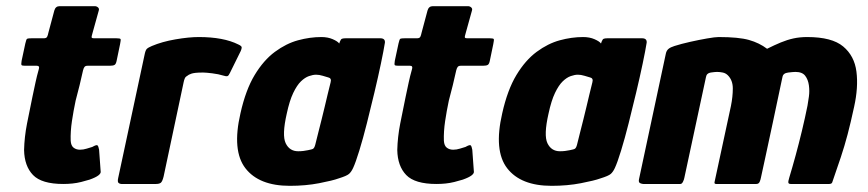

<svg xmlns="http://www.w3.org/2000/svg" viewBox="-20 -596 2812 622"><path d="M185 0Q115 0 87 -29Q59 -58 58 -110Q59 -152 67.5 -195.5Q76 -239 85 -282Q91 -310 95 -329Q99 -348 106 -373Q109 -383 99 -383H61Q52 -383 50 -385Q48 -387 50 -399L62 -455Q65 -469 68 -470.5Q71 -472 83 -472H122Q130 -472 132.5 -476.5Q135 -481 137 -491L156 -562Q160 -576 173 -576H287Q293 -576 297.5 -572Q302 -568 300 -562L280 -490Q276 -477 277 -474.5Q278 -472 284 -472H357Q369 -472 370.5 -469.5Q372 -467 369 -453L358 -400Q356 -389 351.5 -386Q347 -383 336 -383H264Q257 -383 254 -379.5Q251 -376 249 -368Q244 -345 238 -320.5Q232 -296 225 -270Q218 -237 213 -203.5Q208 -170 209 -140Q210 -124 218.5 -117.5Q227 -111 239 -111Q250 -111 261 -114.5Q272 -118 279 -120Q293 -128 296 -125Q299 -122 301 -111L306 -42Q310 -28 270 -14Q257 -10 243 -6.5Q229 -3 214.5 -1.5Q200 0 185 0Z M624 -476Q704 -476 752 -452Q763 -447 763 -442.5Q763 -438 760 -431L725 -360Q721 -351 717 -349.5Q713 -348 704 -351Q688 -356 667.5 -358.5Q647 -361 638 -361Q622 -361 613.5 -360Q605 -359 600.5 -357.5Q596 -356 592 -354Q587 -351 582.5 -347.5Q578 -344 575 -330L510 -24Q506 -8 501 -4Q496 0 485 0H373Q368 0 364 -3.5Q360 -7 363 -20L448 -417Q451 -433 455.5 -437.5Q460 -442 472 -447Q505 -461 548.5 -468.5Q592 -476 624 -476Z M919 6Q819 6 775 -51Q731 -108 759 -229Q776 -305 805 -353Q834 -401 870.5 -428Q907 -455 945.5 -465.5Q984 -476 1021 -476Q1042 -476 1058 -469Q1074 -462 1079 -455L1081 -461Q1084 -469 1088 -470.5Q1092 -472 1100 -472H1212Q1228 -472 1227 -458Q1223 -433 1214 -390Q1205 -347 1193 -296.5Q1181 -246 1168.5 -196.5Q1156 -147 1144 -108Q1132 -69 1124 -52Q1118 -39 1110.5 -32.5Q1103 -26 1077 -18Q1058 -11 1014 -2.5Q970 6 919 6ZM946 -106Q955 -106 963 -107Q971 -108 978 -109.5Q985 -111 989 -112Q994 -113 996.5 -116Q999 -119 1001 -126Q1006 -147 1011.5 -168Q1017 -189 1022 -209.5Q1027 -230 1032 -250.5Q1037 -271 1041.5 -290.5Q1046 -310 1051 -329Q1053 -336 1051 -340Q1049 -344 1044 -345Q1037 -347 1025.5 -350.5Q1014 -354 1004 -354Q994 -354 981 -349.5Q968 -345 955 -332.5Q942 -320 930 -295Q918 -270 909 -228Q893 -158 905.5 -132Q918 -106 946 -106Z M1394 0Q1324 0 1296 -29Q1268 -58 1267 -110Q1268 -152 1276.5 -195.5Q1285 -239 1294 -282Q1300 -310 1304 -329Q1308 -348 1315 -373Q1318 -383 1308 -383H1270Q1261 -383 1259 -385Q1257 -387 1259 -399L1271 -455Q1274 -469 1277 -470.5Q1280 -472 1292 -472H1331Q1339 -472 1341.5 -476.5Q1344 -481 1346 -491L1365 -562Q1369 -576 1382 -576H1496Q1502 -576 1506.5 -572Q1511 -568 1509 -562L1489 -490Q1485 -477 1486 -474.5Q1487 -472 1493 -472H1566Q1578 -472 1579.5 -469.5Q1581 -467 1578 -453L1567 -400Q1565 -389 1560.5 -386Q1556 -383 1545 -383H1473Q1466 -383 1463 -379.5Q1460 -376 1458 -368Q1453 -345 1447 -320.5Q1441 -296 1434 -270Q1427 -237 1422 -203.5Q1417 -170 1418 -140Q1419 -124 1427.5 -117.5Q1436 -111 1448 -111Q1459 -111 1470 -114.5Q1481 -118 1488 -120Q1502 -128 1505 -125Q1508 -122 1510 -111L1515 -42Q1519 -28 1479 -14Q1466 -10 1452 -6.5Q1438 -3 1423.5 -1.5Q1409 0 1394 0Z M1767 6Q1667 6 1623 -51Q1579 -108 1607 -229Q1624 -305 1653 -353Q1682 -401 1718.5 -428Q1755 -455 1793.5 -465.5Q1832 -476 1869 -476Q1890 -476 1906 -469Q1922 -462 1927 -455L1929 -461Q1932 -469 1936 -470.5Q1940 -472 1948 -472H2060Q2076 -472 2075 -458Q2071 -433 2062 -390Q2053 -347 2041 -296.5Q2029 -246 2016.5 -196.5Q2004 -147 1992 -108Q1980 -69 1972 -52Q1966 -39 1958.5 -32.5Q1951 -26 1925 -18Q1906 -11 1862 -2.5Q1818 6 1767 6ZM1794 -106Q1803 -106 1811 -107Q1819 -108 1826 -109.5Q1833 -111 1837 -112Q1842 -113 1844.5 -116Q1847 -119 1849 -126Q1854 -147 1859.5 -168Q1865 -189 1870 -209.5Q1875 -230 1880 -250.5Q1885 -271 1889.5 -290.5Q1894 -310 1899 -329Q1901 -336 1899 -340Q1897 -344 1892 -345Q1885 -347 1873.5 -350.5Q1862 -354 1852 -354Q1842 -354 1829 -349.5Q1816 -345 1803 -332.5Q1790 -320 1778 -295Q1766 -270 1757 -228Q1741 -158 1753.5 -132Q1766 -106 1794 -106Z M2557 -363Q2550 -363 2533.5 -361Q2517 -359 2515 -347L2513 -338Q2498 -265 2483.5 -198.5Q2469 -132 2459 -84.5Q2449 -37 2445 -20Q2444 -14 2441 -7Q2438 0 2430 0H2300Q2293 0 2295 -7L2348 -253Q2354 -283 2354 -309.5Q2354 -336 2338 -352Q2331 -359 2321.5 -361Q2312 -363 2303 -363Q2296 -363 2282.5 -361Q2269 -359 2267 -346L2197 -20Q2196 -14 2192.5 -7Q2189 0 2184 0H2064Q2060 0 2054 -2.5Q2048 -5 2050 -15L2137 -422Q2139 -432 2145.5 -437.5Q2152 -443 2165 -447Q2187 -454 2216 -460.5Q2245 -467 2271 -471.5Q2297 -476 2308 -476Q2373 -476 2406.5 -466.5Q2440 -457 2465 -438Q2489 -450 2509.5 -458.5Q2530 -467 2550.5 -471.5Q2571 -476 2595 -476Q2675 -476 2711.5 -445.5Q2748 -415 2754.5 -364Q2761 -313 2747 -250Q2736 -199 2726 -161Q2716 -123 2704 -87Q2692 -51 2676 -5Q2674 0 2666 0H2542Q2535 0 2534 -4Q2533 -8 2537 -21Q2547 -54 2557.5 -92.5Q2568 -131 2578 -172.5Q2588 -214 2596 -254Q2598 -265 2600.5 -283Q2603 -301 2600.5 -319.5Q2598 -338 2588.5 -350.5Q2579 -363 2557 -363Z"/></svg>

Font: Glory ExtraBold
Style: Italic
Weight: 800
Italic angle: -12°
Version: Version 1.011